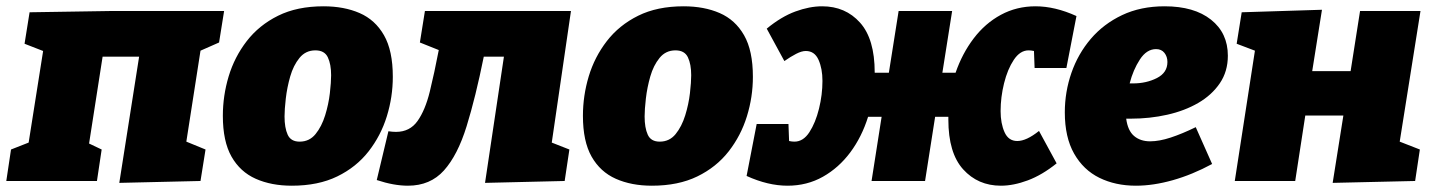

<svg xmlns="http://www.w3.org/2000/svg" viewBox="-36 -575 4558 610"><path d="M343 6 406 -395H290L247 -119L287 -100L272 0H-16L-1 -100L55 -122L101 -413L42 -436L58 -536L314 -540H676L660 -440L601 -414L556 -125L617 -100L601 0Z M992 -555Q1057 -555 1106.5 -533.5Q1156 -512 1184 -463Q1212 -414 1212 -331Q1212 -267 1193 -205.5Q1174 -144 1135 -94Q1096 -44 1035.5 -14.5Q975 15 891 15Q826 15 776.5 -7Q727 -29 699.5 -77.5Q672 -126 672 -207Q672 -271 690.5 -332.5Q709 -394 748 -444.5Q787 -495 847.5 -525Q908 -555 992 -555ZM966 -415Q935 -415 915.5 -391Q896 -367 886 -332Q876 -297 872 -262Q868 -227 868 -205Q868 -169 878 -147Q888 -125 916 -125Q947 -125 966.5 -149Q986 -173 997 -208.5Q1008 -244 1012 -279Q1016 -314 1016 -336Q1016 -371 1005.5 -393Q995 -415 966 -415Z M1161 -3 1198 -158Q1204 -157 1210.5 -156.5Q1217 -156 1222 -156Q1266 -156 1290.5 -190.5Q1315 -225 1329.5 -284Q1344 -343 1358 -416L1298 -440L1314 -540H1778L1717 -122L1773 -100L1758 0L1505 6L1565 -395H1501Q1475 -266 1446.5 -174Q1418 -82 1374.5 -33.5Q1331 15 1260 15Q1215 15 1161 -3Z M2136 -555Q2201 -555 2250.5 -533.5Q2300 -512 2328 -463Q2356 -414 2356 -331Q2356 -267 2337 -205.5Q2318 -144 2279 -94Q2240 -44 2179.5 -14.5Q2119 15 2035 15Q1970 15 1920.5 -7Q1871 -29 1843.5 -77.5Q1816 -126 1816 -207Q1816 -271 1834.5 -332.5Q1853 -394 1892 -444.5Q1931 -495 1991.5 -525Q2052 -555 2136 -555ZM2110 -415Q2079 -415 2059.5 -391Q2040 -367 2030 -332Q2020 -297 2016 -262Q2012 -227 2012 -205Q2012 -169 2022 -147Q2032 -125 2060 -125Q2091 -125 2110.5 -149Q2130 -173 2141 -208.5Q2152 -244 2156 -279Q2160 -314 2160 -336Q2160 -371 2149.5 -393Q2139 -415 2110 -415Z M2466 15Q2404 15 2336 -16L2368 -181H2469L2471 -127Q2480 -125 2488 -125Q2516 -125 2535.5 -155Q2555 -185 2566 -229.5Q2577 -274 2577 -318Q2577 -357 2564.5 -385Q2552 -413 2524 -413Q2511 -413 2493.5 -404Q2476 -395 2456 -381L2400 -484Q2446 -522 2491 -538.5Q2536 -555 2576 -555Q2650 -555 2696.5 -503Q2743 -451 2743 -345Q2743 -344 2743 -344H2788L2819 -540H2989L2958 -344H3000Q3021 -405 3057.5 -453Q3094 -501 3144 -528Q3194 -555 3254 -555Q3316 -555 3384 -524L3352 -359H3251L3249 -413Q3240 -415 3232 -415Q3205 -415 3185 -385Q3165 -355 3154 -310.5Q3143 -266 3143 -222Q3143 -183 3155.5 -155Q3168 -127 3196 -127Q3225 -127 3265 -159L3321 -56Q3275 -19 3229.5 -2Q3184 15 3144 15Q3071 15 3024 -37Q2977 -89 2977 -195Q2977 -200 2977 -204H2935L2903 0H2733L2765 -204H2722Q2702 -140 2665.5 -91Q2629 -42 2578.5 -13.5Q2528 15 2466 15Z M3573 15Q3508 15 3457 -10Q3406 -35 3376.5 -87Q3347 -139 3347 -218Q3347 -283 3368 -343.5Q3389 -404 3429.5 -451.5Q3470 -499 3529 -527Q3588 -555 3664 -555Q3758 -555 3811.5 -512.5Q3865 -470 3865 -398Q3865 -348 3839.5 -310.5Q3814 -273 3771 -248Q3728 -223 3672.5 -210.5Q3617 -198 3557 -198Q3549 -198 3542 -198Q3547 -160 3567 -143Q3587 -126 3618 -126Q3647 -126 3683.5 -138Q3720 -150 3763 -171L3815 -54Q3752 -20 3690 -2.5Q3628 15 3573 15ZM3637 -419Q3607 -419 3585.5 -386Q3564 -353 3553 -310Q3557 -310 3564 -310Q3606 -310 3639.5 -327Q3673 -344 3673 -378Q3673 -395 3663.5 -407Q3654 -419 3637 -419Z M3887 0 3951 -414 3893 -436 3909 -536 4164 -544 4133 -349H4255L4285 -540H4477L4411 -125L4475 -100L4460 0L4198 6L4232 -208H4111L4079 0Z"/></svg>

Font: Bitter Black
Style: Italic
Weight: 900
Italic angle: -9°
Designer: Sol Matas, and Bitter project Authors
Foundry: Sol Matas
Version: Version 2.001